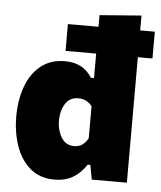

<svg xmlns="http://www.w3.org/2000/svg" viewBox="-54 -795 717 856"><g transform="rotate(5 305.0 -367.0)"><path d="M222 14.5Q155 14.5 112 -22.8Q69 -60 48.2 -120.5Q27.5 -181 27.5 -250.5Q27.5 -325 49.2 -385Q71 -445 114.5 -480.2Q158 -515.5 223 -515.5Q305 -515.5 344 -452H358V-561.5H221V-681.5H358V-733.5L544.5 -748V-681.5H610V-561.5H544.5V0H387.5L375.5 -64.5H363.5Q337.5 -25.5 303 -5.5Q268.5 14.5 222 14.5ZM296 -142Q318.5 -142 334 -153.8Q349.5 -165.5 358 -183.5V-325.5Q335.5 -356 296.5 -356Q257.5 -356 238 -324.2Q218.5 -292.5 218.5 -249Q218.5 -208 238 -175Q257.5 -142 296 -142Z"/></g></svg>

Font: Commissioner ExtraBold
Style: Regular
Weight: 800
Designer: Kostas Bartsokas
Foundry: Kostas Bartsokas
Version: Version 1.000; ttfautohint (v1.8.3)